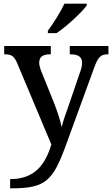

<svg xmlns="http://www.w3.org/2000/svg" viewBox="-20 -786 609 1043"><path d="M240 -619V-606H287C342 -642 426 -721 451 -756V-766H330C309 -721 269 -657 240 -619ZM35 187V237H46C229 237 268 194 338 3L490 -414C512 -476 527 -491 566 -491H569V-536H359V-491H362C405 -491 426 -477 426 -445C426 -433 423 -415 417 -400L351 -207C339 -171 323 -132 315 -95C310 -127 289 -188 271 -233L201 -407C196 -422 193 -434 193 -445C193 -477 212 -491 253 -491H256V-536H3V-491H6C44 -491 58 -480 75 -439L259 -1C226 106 171 187 35 187Z"/></svg>

Font: Noto Serif Telugu Medium
Style: Regular
Weight: 500
Designer: Jelle Bosma - Monotype Design Team
Foundry: Monotype Imaging Inc.
Version: Version 2.005